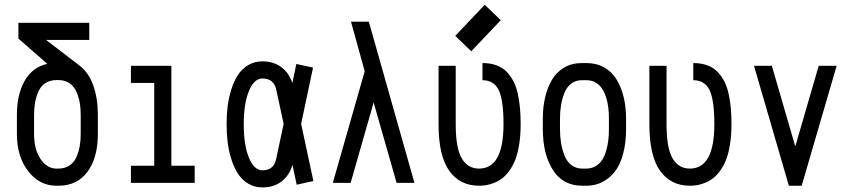

<svg xmlns="http://www.w3.org/2000/svg" viewBox="-20 -781 3642 820"><path d="M324.7 -291.5Q324.7 -319.3 320.3 -343.5Q315.9 -367.7 305.9 -390.1Q295.9 -412.6 276.4 -425.8Q256.8 -439 229.5 -439H220.7Q193.4 -439 173.8 -426Q154.3 -413.1 144.3 -390.6Q134.3 -368.2 129.9 -344Q125.5 -319.8 125.5 -291.5V-208.5Q125.5 -142.6 153.3 -101.8Q181.2 -61 220.7 -61H229.5Q256.8 -61 276.4 -74Q295.9 -86.9 305.9 -109.1Q315.9 -131.3 320.3 -155.8Q324.7 -180.2 324.7 -208.5ZM58.6 -683.6H361.3V-610.4H176.8L320.8 -500Q359.4 -470.2 378.7 -415Q397.9 -359.9 397.9 -291.5V-208.5Q397.9 -107.4 353.8 -47.6Q309.6 12.2 229.5 12.2H220.7Q148.4 12.2 100.3 -50Q52.2 -112.3 52.2 -208.5V-291.5Q52.2 -377 85.2 -435.5Q118.2 -494.1 182.1 -508.3L58.6 -616.2Z M539.1 -500H711.9V-73.2H811.5V0H539.1V-73.2H638.7V-426.8H539.1Z M1266.1 -252 1318.4 -7.8 1247.1 7.8 1229 -77.1Q1216.3 -32.2 1182.9 -6.3Q1149.4 19.5 1101.1 19.5Q1066.9 19.5 1040 3.2Q1013.2 -13.2 996.1 -39.6Q979 -65.9 967.8 -101.8Q956.5 -137.7 952.1 -174.3Q947.8 -210.9 947.8 -250.5Q947.8 -290 952.1 -326.4Q956.5 -362.8 967.8 -398.7Q979 -434.6 996.1 -460.7Q1013.2 -486.8 1040 -502.9Q1066.9 -519 1101.1 -519Q1148.4 -519 1181.9 -493.9Q1215.3 -468.8 1228.5 -426.3L1245.6 -507.8L1316.9 -492.2ZM1191.4 -252 1159.7 -398.4Q1148.9 -445.8 1101.1 -445.8Q1064.9 -445.8 1043 -392.1Q1021 -338.4 1021 -250.5Q1021 -161.6 1043 -107.7Q1064.9 -53.7 1101.1 -53.7Q1148.9 -53.7 1159.2 -101.1Z M1401.4 0 1537.6 -476.6 1479 -688.5H1555.2L1750 0H1673.8L1575.7 -343.3L1477.5 0Z M1992.7 -562 1924.3 -627.9 2050.3 -760.7 2118.7 -694.8ZM2203.6 -250.5Q2203.6 -204.1 2197.5 -165.5Q2191.4 -127 2181.2 -100.1Q2170.9 -73.2 2156 -52.7Q2141.1 -32.2 2125.7 -20.3Q2110.4 -8.3 2092 -0.7Q2073.7 6.8 2058.1 9.5Q2042.5 12.2 2025.9 12.2Q1944.3 12.2 1898.7 -51.5Q1853 -115.2 1853 -250.5V-500H1926.3V-250.5Q1926.3 -149.4 1951.7 -105.2Q1977.1 -61 2025.9 -61Q2130.4 -61 2130.4 -250.5Q2130.4 -356 2109.4 -397.2Q2088.4 -438.5 2040.5 -438.5V-511.7Q2073.7 -511.7 2099.9 -502.2Q2126 -492.7 2143.6 -474.6Q2161.1 -456.5 2173.1 -433.3Q2185.1 -410.2 2191.7 -379.4Q2198.2 -348.6 2200.9 -318.1Q2203.6 -287.6 2203.6 -250.5Z M2653.8 -274.4V-229.5Q2653.8 -172.9 2642.3 -128.7Q2630.9 -84.5 2613.5 -58.6Q2596.2 -32.7 2572.8 -16.1Q2549.3 0.5 2527.6 6.3Q2505.9 12.2 2483.4 12.2H2466.3Q2384.3 12.2 2341.3 -55.2Q2298.3 -122.6 2298.3 -230V-273.9Q2298.3 -322.8 2307.9 -364.3Q2317.4 -405.8 2336.9 -439.5Q2356.4 -473.1 2389.4 -492.4Q2422.4 -511.7 2465.3 -511.7H2484.4Q2527.8 -511.7 2561 -492.7Q2594.2 -473.6 2614 -440.4Q2633.8 -407.2 2643.8 -365.2Q2653.8 -323.2 2653.8 -274.4ZM2484.4 -438.5H2465.3Q2438.5 -438.5 2419.2 -423.6Q2399.9 -408.7 2390.1 -383.3Q2380.4 -357.9 2376 -331.1Q2371.6 -304.2 2371.6 -273.9V-230Q2371.6 -199.2 2376 -171.6Q2380.4 -144 2390.4 -117.9Q2400.4 -91.8 2419.9 -76.4Q2439.5 -61 2466.3 -61H2483.4Q2505.9 -61 2523.2 -71Q2540.5 -81.1 2551.3 -97.4Q2562 -113.8 2568.6 -136.2Q2575.2 -158.7 2577.9 -181.4Q2580.6 -204.1 2580.6 -229.5V-274.4Q2580.6 -298.3 2578.1 -320.3Q2575.7 -342.3 2568.8 -364.3Q2562 -386.2 2551.5 -402.3Q2541 -418.5 2523.9 -428.5Q2506.8 -438.5 2484.4 -438.5Z M3104 -250.5Q3104 -204.1 3097.9 -165.5Q3091.8 -127 3081.5 -100.1Q3071.3 -73.2 3056.4 -52.7Q3041.5 -32.2 3026.1 -20.3Q3010.7 -8.3 2992.4 -0.7Q2974.1 6.8 2958.5 9.5Q2942.9 12.2 2926.3 12.2Q2844.7 12.2 2799.1 -51.5Q2753.4 -115.2 2753.4 -250.5V-500H2826.7V-250.5Q2826.7 -149.4 2852.1 -105.2Q2877.4 -61 2926.3 -61Q3030.8 -61 3030.8 -250.5Q3030.8 -356 3009.8 -397.2Q2988.8 -438.5 2940.9 -438.5V-511.7Q2974.1 -511.7 3000.2 -502.2Q3026.4 -492.7 3043.9 -474.6Q3061.5 -456.5 3073.5 -433.3Q3085.4 -410.2 3092 -379.4Q3098.6 -348.6 3101.3 -318.1Q3104 -287.6 3104 -250.5Z M3349.1 12.2 3200.2 -500H3276.4L3376.5 -155.8L3476.6 -500H3553.2L3403.8 12.2Z"/></svg>

Font: Anka/Coder Narrow
Style: Regular
Weight: 400
Width: 3
Monospace: yes
Version: Version 001.100